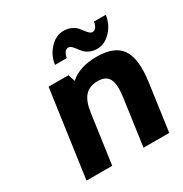

<svg xmlns="http://www.w3.org/2000/svg" viewBox="-164 -831 914 957"><g transform="rotate(-30 293.0 -352.0)"><path d="M246.1 -500 245.1 -499 257.8 -460Q312.5 -509.8 411.6 -509.8Q514.6 -509.8 553 -452.9Q591.3 -396 573.7 -270L536.1 0H388.2L425.8 -270Q435.5 -339.8 419.2 -370.8Q402.8 -401.9 356.4 -401.9Q308.1 -401.9 282.2 -373.5Q256.3 -345.2 247.6 -282.2L208 0H60.1L130.4 -500ZM212.4 -578.1Q219.7 -630.4 254.9 -667.2Q290 -704.1 332 -704.1Q356 -704.1 374.5 -696Q393.1 -688 403.6 -676.8Q414.1 -665.5 422.4 -654.1Q430.7 -642.6 439.2 -634.5Q447.8 -626.5 457 -626Q468.3 -626 477.1 -637.2Q485.8 -648.4 488.8 -668H556.6Q549.3 -615.7 514.2 -578.9Q479 -542 437 -542Q413.1 -542 394.8 -550Q376.5 -558.1 366 -569.6Q355.5 -581.1 347.2 -592.5Q338.9 -604 330.3 -612.1Q321.8 -620.1 312 -620.1Q300.8 -620.1 292 -608.9Q283.2 -597.7 280.3 -578.1Z"/></g></svg>

Font: Fivo Sans
Style: Italic
Weight: 700
Designer: Alexander Slobzheninov
Foundry: Alexander Slobzheninov
Version: 1.0